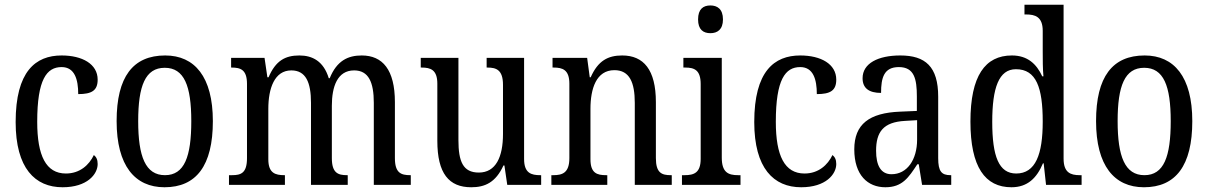

<svg xmlns="http://www.w3.org/2000/svg" viewBox="-20 -780 5096 810"><path d="M244 10C348 10 392 -45 392 -88C392 -107 386 -118 376 -126C356 -84 317 -48 258 -48C174 -48 137 -123 137 -266C137 -445 177 -497 240 -497C295 -497 310 -445 310 -383C367 -383 392 -398 392 -444C392 -510 327 -546 240 -546C130 -546 46 -479 46 -265C46 -70 128 10 244 10Z M674 10C808 10 878 -81 878 -269C878 -456 801 -546 677 -546C541 -546 472 -456 472 -269C472 -81 549 10 674 10ZM676 -41C594 -41 563 -119 563 -269C563 -418 593 -494 675 -494C757 -494 787 -418 787 -269C787 -119 758 -41 676 -41Z M946 0H1182V-41H1180C1142 -41 1112 -49 1112 -108V-321C1112 -407 1138 -483 1209 -483C1270 -483 1292 -433 1292 -346V0H1447V-41H1444C1406 -41 1380 -50 1380 -113V-334C1380 -414 1403 -483 1474 -483C1535 -483 1557 -433 1557 -346V0H1713V-41H1711C1672 -41 1646 -50 1646 -113V-349C1646 -486 1594 -546 1506 -546C1448 -546 1401 -524 1371 -450H1367C1345 -522 1298 -546 1243 -546C1183 -546 1143 -524 1113 -454H1108L1096 -536H955V-495H957C995 -495 1022 -486 1022 -426V-113C1022 -50 997 -41 959 -41H946Z M1968 10C2026 10 2071 -10 2104 -82H2108L2120 0H2263V-41H2259C2222 -41 2191 -49 2191 -109V-536H2033V-495H2036C2073 -495 2102 -486 2102 -422V-215C2102 -118 2072 -52 2000 -52C1933 -52 1914 -99 1914 -189V-536H1755V-495H1759C1796 -495 1825 -486 1825 -427V-186C1825 -48 1874 10 1968 10Z M2306 0H2542V-41H2537C2499 -41 2471 -49 2471 -108V-321C2471 -405 2495 -484 2572 -484C2636 -484 2658 -432 2658 -346V0H2814V-41H2810C2772 -41 2747 -50 2747 -113V-349C2747 -486 2695 -546 2605 -546C2545 -546 2503 -524 2472 -454H2468L2457 -536H2311V-495H2316C2353 -495 2382 -486 2382 -427V-113C2382 -50 2352 -41 2314 -41H2306Z M2977 -640C3006 -640 3030 -655 3030 -698C3030 -742 3006 -757 2977 -757C2947 -757 2925 -742 2925 -698C2925 -655 2947 -640 2977 -640ZM2857 0H3104V-41H3094C3053 -41 3025 -52 3025 -115V-536H2863V-495H2871C2910 -495 2936 -484 2936 -425V-110C2936 -51 2908 -41 2868 -41H2857Z M3360 10C3464 10 3508 -45 3508 -88C3508 -107 3502 -118 3492 -126C3472 -84 3433 -48 3374 -48C3290 -48 3253 -123 3253 -266C3253 -445 3293 -497 3356 -497C3411 -497 3426 -445 3426 -383C3483 -383 3508 -398 3508 -444C3508 -510 3443 -546 3356 -546C3246 -546 3162 -479 3162 -265C3162 -70 3244 10 3360 10Z M3715 10C3787 10 3813 -31 3850 -87H3856L3870 0H3993V-41H3990C3952 -41 3938 -57 3938 -113V-372C3938 -499 3884 -546 3778 -546C3685 -546 3619 -513 3619 -450C3619 -408 3646 -388 3697 -388C3697 -452 3709 -497 3772 -497C3837 -497 3848 -447 3848 -373V-312L3778 -309C3647 -304 3584 -256 3584 -150C3584 -41 3641 10 3715 10ZM3741 -45C3696 -45 3676 -82 3676 -144C3676 -223 3706 -265 3798 -270L3849 -273V-191C3849 -106 3807 -45 3741 -45Z M4247 10C4315 10 4354 -29 4380 -91H4383L4393 0H4543V-41H4535C4496 -41 4467 -52 4467 -111V-760H4302V-719H4309C4346 -719 4379 -710 4379 -650V-565C4379 -529 4379 -490 4382 -458H4377C4353 -510 4315 -546 4249 -546C4136 -546 4074 -460 4074 -267C4074 -75 4136 10 4247 10ZM4267 -48C4194 -48 4166 -120 4166 -266C4166 -410 4194 -488 4266 -488C4352 -488 4379 -410 4379 -267C4379 -129 4349 -48 4267 -48Z M4806 10C4940 10 5010 -81 5010 -269C5010 -456 4933 -546 4809 -546C4673 -546 4604 -456 4604 -269C4604 -81 4681 10 4806 10ZM4808 -41C4726 -41 4695 -119 4695 -269C4695 -418 4725 -494 4807 -494C4889 -494 4919 -418 4919 -269C4919 -119 4890 -41 4808 -41Z"/></svg>

Font: Noto Serif Ethiopic Cn
Style: Regular
Weight: 400
Width: 3
Designer: Monotype Design Team
Foundry: Monotype Imaging Inc.
Version: Version 2.102